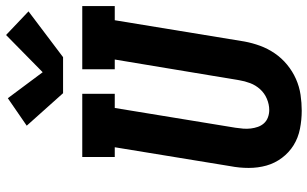

<svg xmlns="http://www.w3.org/2000/svg" viewBox="-216 -818 1041 650"><g transform="rotate(-90 305.0 -492.5)"><path d="M256 8Q225 8 194.5 2Q164 -4 139 -19.5Q114 -35 96 -59Q78 -83 70 -111.5Q62 -140 62 -171.5Q62 -203 68 -234L132 -625H99V-735H313V-625H265L198 -216Q196 -203 195 -190Q194 -177 195.5 -164.5Q197 -152 201 -140.5Q205 -129 213 -120Q221 -111 233 -106.5Q245 -102 258 -102Q277 -102 296 -110Q315 -118 328.5 -133Q342 -148 349 -166.5Q356 -185 359 -204L429 -625H396V-735H610V-625H562L490 -186Q485 -159 475.5 -133Q466 -107 450 -83.5Q434 -60 411.5 -41.5Q389 -23 363 -11.5Q337 0 309.5 4Q282 8 256 8ZM315 -800 205 -923 298 -987 386 -869 512 -993 592 -917 437 -800Z"/></g></svg>

Font: Iosevka Curly Slab XBdExObl
Style: Regular
Weight: 800
Width: 7
Italic angle: -9°
Monospace: yes
Designer: Belleve Invis
Foundry: Belleve Invis
Version: Version 11.1.0; ttfautohint (v1.8.3)